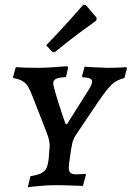

<svg xmlns="http://www.w3.org/2000/svg" viewBox="-20 -786 559 815"><path d="M247 -292 258 -260H265L354 -401Q371 -427 371 -440Q371 -457 330 -458L328 -462L339 -503L368 -501Q431 -498 437 -498Q464 -498 486.5 -499Q509 -500 516 -501L519 -496L508 -455Q474 -446 454 -427Q434 -408 397 -354L304 -216Q291 -197 286.5 -177Q282 -157 274 -98Q272 -80 272 -75Q272 -59 279 -52.5Q286 -46 303 -46Q317 -46 328 -47Q339 -48 343 -48L345 -45L332 3Q319 3 283 1.5Q247 0 212 0Q185 0 147.5 3.5Q110 7 98 9L109 -38Q140 -43 155.5 -51Q171 -59 177.5 -73Q184 -87 187 -115L189 -143Q191 -161 191 -167Q191 -191 177 -226L120 -372Q108 -403 99.5 -417.5Q91 -432 77 -441Q63 -450 38 -454L35 -458L47 -501Q57 -500 85.5 -499Q114 -498 143 -498Q170 -498 211.5 -501Q253 -504 266 -505L269 -498L260 -459Q228 -457 217 -451Q206 -445 206 -432Q206 -415 247 -292ZM212 -564 201 -567 176 -594Q224 -643 272 -696.5Q320 -750 334 -766L345 -764L390 -711L389 -699Q374 -688 320.5 -649Q267 -610 212 -564Z"/></svg>

Font: Alegreya SC Medium
Style: Italic
Weight: 500
Italic angle: -7°
Designer: Juan Pablo del Peral
Foundry: Huerta Tipografica
Version: Version 2.007; ttfautohint (v1.6)